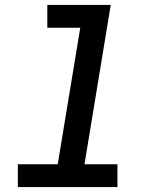

<svg xmlns="http://www.w3.org/2000/svg" viewBox="-20 -755 640 775"><path d="M52 0V-92H213L304 -643H171V-735H427L321 -92H454V0Z"/></svg>

Font: Iosevka Curly SmBdExObl
Style: Regular
Weight: 600
Width: 7
Italic angle: -9°
Monospace: yes
Designer: Belleve Invis
Foundry: Belleve Invis
Version: Version 11.1.0; ttfautohint (v1.8.3)